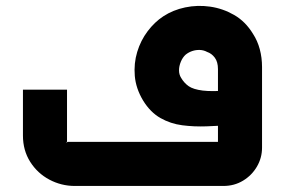

<svg xmlns="http://www.w3.org/2000/svg" viewBox="-20 -616 944 636"><path d="M228 0Q183 0 143.5 -21Q104 -42 80 -80Q56 -118 56 -167V-319H202V-147Q199 -143 199.5 -143Q200 -143 204 -146H719Q715 -142 711 -138Q707 -134 702 -129V-387Q702 -411 691.5 -425Q681 -439 666 -444Q655 -450 642 -450.5Q629 -451 617 -447Q605 -443 595 -435Q585 -426 579 -411.5Q573 -397 573 -383Q573 -369 580 -358Q590 -341 605 -330.5Q620 -320 651.5 -316Q683 -312 742 -317V-202Q705 -199 664 -197.5Q623 -196 584 -201Q545 -206 511.5 -225Q478 -244 454 -283Q430 -323 426.5 -364.5Q423 -406 434.5 -444Q446 -482 469 -512.5Q492 -543 521 -562Q553 -583 593.5 -591.5Q634 -600 676 -594Q718 -588 755.5 -566.5Q793 -545 818 -504Q833 -481 840.5 -453Q848 -425 848 -394V-127Q848 -93 831 -64Q814 -35 785 -17.5Q756 0 720 0Z"/></svg>

Font: Mada
Style: Bold
Weight: 700
Designer: Khaled Hosny
Version: Version 1.5